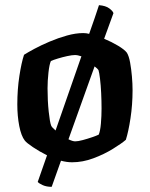

<svg xmlns="http://www.w3.org/2000/svg" viewBox="-20 -628 580 743"><path d="M471 -424Q479 -411 483.5 -386Q488 -361 490.5 -332.5Q493 -304 493 -279Q493 -223 485 -170.5Q477 -118 467 -87Q451 -73 417 -52Q383 -31 341.5 -15.5Q300 0 259 0Q239 0 216 -6L180 95Q160 95 145.5 88.5Q131 82 126 76L162 -27Q132 -42 107.5 -58.5Q83 -75 76 -84Q62 -102 54.5 -140.5Q47 -179 47 -224Q47 -282 55 -334Q63 -386 73 -416Q87 -425 113 -439Q139 -453 172 -467Q205 -481 239 -490.5Q273 -500 302 -500Q314 -500 325 -497Q337 -530 346.5 -558.5Q356 -587 363 -608Q389 -606 403 -595.5Q417 -585 419 -577L383 -478Q412 -466 437 -451Q462 -436 471 -424ZM164 -286Q164 -238 168.5 -196Q173 -154 178 -142Q179 -139 183.5 -134Q188 -129 195 -123L295 -410Q281 -415 270 -415Q259 -415 240.5 -411Q222 -407 204 -401.5Q186 -396 177 -392Q171 -379 167.5 -347Q164 -315 164 -286ZM362 -107Q368 -121 370.5 -150Q373 -179 373 -208Q373 -237 371.5 -268Q370 -299 367 -323.5Q364 -348 361 -357Q358 -362 346 -371L245 -89Q261 -81 271 -81Q282 -81 300.5 -86Q319 -91 336.5 -97Q354 -103 362 -107Z"/></svg>

Font: Texturina SemiBold
Style: Regular
Weight: 600
Designer: Guillermo Torres Carreño
Foundry: Omnibus-Type
Version: Version 1.002; ttfautohint (v1.8.3)